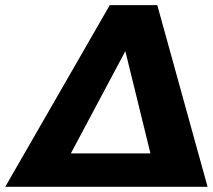

<svg xmlns="http://www.w3.org/2000/svg" viewBox="-30 -720 820 740"><path d="M-9.8 0 393.1 -700.2H576.2L770 0ZM243.2 -128.9H549.8L453.1 -522.9Z"/></svg>

Font: Trueno
Style: Bold Italic
Weight: 700
Designer: Julieta Ulanovsky
Foundry: Julieta Ulanovsky
Version: Version 3.001b | FøM Fix